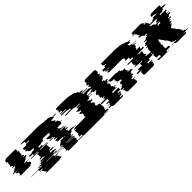

<svg xmlns="http://www.w3.org/2000/svg" viewBox="249 -1700 2830 2830"><g transform="rotate(-45 1663.5 -285.5)"><path d="M316 -384H282V-379H301V-374H278V-359H251V-344H228V-339H221V-329H301V-324H261V-304H273V-294H293V-274H292V-267Q292 -265 291.5 -263Q291 -261 291 -259H262L260 -254H275Q273 -251 270.5 -248.5Q268 -246 265 -244H249Q244 -240 235 -240H56Q47 -240 42 -244H58Q55 -246 52.5 -248.5Q50 -251 48 -254H33L31 -259H60Q59 -262 59 -267V-274H60V-294H40V-304H28V-324H68V-329H-12V-339H-5V-344H18V-359H45V-374H68V-379H49V-384H83V-404H41V-414H63V-429H54V-434H34V-444H39V-454H46V-469H45V-479H46V-504H54V-519H22V-524H38V-544Q38 -552 43 -559H56Q62 -566 68 -569H40Q43 -570 45.5 -570.5Q48 -571 51 -571H230Q234 -571 240 -569H268Q274 -566 280 -559H267Q271 -554 271 -544V-524H255V-519H287V-504H279V-479H278V-469H279V-454H272V-444H267V-434H287V-429H296V-414H274V-404H316Z M1109 -194H1148V-189H1047V-169H1023V-159H1007V-144H994V-139H988V-129H1025V-119H985V-114H859V-109H1011V-94H884V-89H1017V-79H993V-74H1013V-54H1015V-44H1014V-39H1006V-29H1009V-27Q1009 -22 1008 -19H1028Q1027 -15 1023 -9H1011Q1007 -5 1005 -4H1000Q995 0 986 0H817Q808 0 803 -4H807Q805 -5 801 -9H813Q811 -11 810 -13.5Q809 -16 807 -19H787Q786 -21 786 -26V-29H783V-39H791V-44H792V-54H790V-74H770V-79H794V-89H662L663 -79H605V-74H640L641 -54H653V-39H658L659 -29H667V-27Q667 -22 666 -19H674Q673 -15 669 -9H647Q643 -5 641 -4H624Q619 0 609 0H347Q338 0 333 -4H351Q349 -5 345 -9H366Q362 -15 361 -19H352Q352 -21 351.5 -23Q351 -25 351 -27V-29H343V-39H338V-54H326V-74H291V-79H349V-89H294V-94H296V-109H282V-114H153V-119H370V-129H311V-139H338Q338 -142 339 -144H382Q384 -153 391 -159H358Q366 -165 375 -165H459V-169H405V-189H505V-194H483V-204H406V-209H424V-219H445V-224H452V-229H449V-249H448V-264H450V-279H443V-294H481V-304H333L334 -314H474Q474 -316 474.5 -317Q475 -318 475 -319H396L398 -339H338L341 -359H404L405 -369H456Q457 -374 458 -379Q459 -384 460 -389H471Q471 -391 471.5 -392Q472 -393 472 -394H478Q478 -395 478.5 -395Q479 -395 479 -396H416Q397 -396 390 -414H382Q380 -420 380 -423V-434H354V-454H380V-459H368V-469H351V-479H353V-499H426V-514H501V-524H440V-544Q440 -548 442 -554H406Q406 -555 408 -559H369Q378 -571 392 -571H715Q782 -571 833 -559H873Q878 -558 883 -557Q888 -556 892 -554H928Q936 -552 942.5 -549.5Q949 -547 956 -544Q967 -540 976 -535Q985 -530 994 -524H1054Q1060 -520 1068 -514H993Q998 -510 1001.5 -506.5Q1005 -503 1009 -499H936Q946 -490 953 -479H951Q953 -477 955 -474Q957 -471 958 -469H975Q978 -464 980 -459H992L995 -454H969L978 -434H1004Q1006 -430 1008 -424.5Q1010 -419 1011 -414H1019Q1021 -410 1022 -404.5Q1023 -399 1024 -394H1058Q1058 -391 1059 -389H1024L1027 -369H1014Q1015 -367 1015 -364Q1015 -361 1015 -359H927Q927 -355 927.5 -349.5Q928 -344 928 -339H946V-319H962V-314H1010V-304H935V-294H1026V-279H1002V-264H1041V-249H1001V-229H1020V-224H1008V-219H1011V-209H1076V-204H1109ZM824 -189H925V-194H886V-204H853V-209H788V-219H785V-224H797V-229H778V-249H818V-264H779V-279H803V-294H712V-304H787V-314H739V-319H723V-321Q723 -326 722.5 -330.5Q722 -335 722 -339H704Q702 -350 698 -359H787Q786 -362 784.5 -364.5Q783 -367 781 -369H794Q785 -383 770 -389H805Q801 -391 797.5 -392Q794 -393 789 -394H755Q750 -395 744.5 -395.5Q739 -396 733 -396H671Q671 -395 670.5 -395Q670 -395 670 -394H664Q664 -393 663.5 -392Q663 -391 663 -389H652Q651 -384 650 -379Q649 -374 648 -369H597L596 -359H533L530 -339H590Q590 -335 589.5 -329.5Q589 -324 589 -319H667V-314H527Q526 -312 526 -309Q526 -306 526 -304H674V-294H636V-279H643L644 -264H642L643 -249H644L645 -229H648V-224H641V-219H620V-209H602V-204H679L680 -194H703V-189H602L603 -169H658V-159H691L692 -144H649V-139H622V-129H681L682 -119H465V-114H594V-109H608L609 -94H607V-89H661V-94H788V-109H636V-114H762V-119H802V-129H765V-139H771V-144H784V-159H800V-169H824Z M1658 -379Q1659 -377 1659 -374Q1659 -371 1660 -369H1582Q1583 -365 1583.5 -359.5Q1584 -354 1584 -349H1639Q1639 -346 1640 -344H1568Q1568 -341 1569 -339H1570V-329H1527V-319H1529V-314H1553V-299H1586V-289H1587V-279H1541V-259H1561V-244H1578V-224H1573V-209H1561V-189H1570V-175H1603Q1614 -175 1620 -169H1619Q1621 -167 1623.5 -164.5Q1626 -162 1627 -159H1616Q1616 -158 1616.5 -157Q1617 -156 1617 -154H1650V-144H1626V-124H1629V-104H1631V-99H1630V-74H1620V-54H1611V-34H1658V-27Q1658 -20 1655 -14H1564Q1562 -11 1559.5 -8.5Q1557 -6 1554 -4H1650Q1645 0 1635 0H1144Q1135 0 1130 -4H1035Q1028 -7 1025 -14H1117Q1113 -19 1113 -27V-34H1066V-54H1075V-74H1085V-99H1086V-104H1084V-124H1081V-144H1105V-148Q1105 -150 1105.5 -151.5Q1106 -153 1106 -154H1074Q1074 -156 1074.5 -157Q1075 -158 1075 -159H1086Q1088 -162 1090 -164.5Q1092 -167 1094 -169H1095Q1103 -175 1112 -175H1337V-189H1328V-209H1340V-224H1345V-244H1328V-259H1308V-279H1354V-289H1353V-299H1320V-314H1296V-319H1294V-329H1337Q1336 -331 1336 -334Q1336 -337 1336 -339H1335Q1334 -341 1334 -344H1405Q1405 -346 1404.5 -347Q1404 -348 1404 -349H1349Q1346 -359 1340 -369H1417Q1414 -374 1408 -379H1334Q1315 -395 1281 -395H1140Q1131 -395 1126 -399H1148Q1145 -401 1142.5 -403.5Q1140 -406 1138 -409H1266Q1263 -415 1263 -422V-429H1217V-439H1099V-454H1208V-464H1103V-474H1149V-494H1108V-514H1122V-524H1105V-534H1115V-544Q1115 -546 1115.5 -547Q1116 -548 1116 -549H1103Q1105 -564 1119 -569H1102Q1108 -571 1112 -571H1258Q1273 -571 1287 -570.5Q1301 -570 1314 -569H1331Q1360 -567 1386 -562Q1412 -557 1434 -549H1448Q1465 -543 1482 -534H1471Q1476 -532 1480 -529.5Q1484 -527 1488 -524H1506Q1512 -520 1520 -514H1506Q1511 -510 1517 -504.5Q1523 -499 1527 -494H1568Q1573 -490 1576.5 -484.5Q1580 -479 1584 -474H1538L1544 -464H1649L1655 -454H1546Q1548 -450 1550 -446.5Q1552 -443 1553 -439H1671Q1673 -437 1673.5 -434Q1674 -431 1675 -429H1721L1727 -409H1599L1602 -399H1580Q1581 -395 1582 -389.5Q1583 -384 1584 -379Z M1871 -139H1985V-119H1983V-99H1925V-84H1965V-64H1911V-59H1956V-49H1946V-34H1906V-27Q1906 -25 1905.5 -23Q1905 -21 1904 -19H1954Q1951 -9 1943 -4H1945Q1940 0 1931 0H1752Q1742 0 1737 -4H1735Q1728 -9 1724 -19H1674Q1673 -22 1673 -27V-34H1713V-49H1723V-59H1678V-64H1732V-84H1692V-99H1750V-119H1752V-139H1638V-159H1734V-169H1717V-189H1747V-199H1709V-219H1694V-224H1691V-244H1700V-264H1695V-269H1700V-284H1680V-304H1688V-319H1704V-334H1725V-349H1677V-369H1652V-389H1673V-399H1690V-414H1700V-424H1706V-439H1701V-444H1696V-454H1682V-469H1702V-484H1680V-499H1682V-509H1693V-514H1700V-534H1697V-544Q1697 -555 1706 -564H1711Q1715 -568 1719 -569H1718Q1724 -571 1728 -571H1907Q1911 -571 1917 -569H1918Q1923 -568 1926 -564H1921Q1930 -557 1930 -544V-534H1933V-514H1926V-509H1915V-499H1913V-484H1935V-469H1915V-454H1929V-444H1934V-439H1939V-424H1933V-414H1923V-399H1906V-389H1885V-369H1910V-349H1958V-334H1937V-319H1921V-304H1913V-284H1933V-269H1928V-264H1933V-244H1924V-224H1927V-219H1942V-199H1980V-189H1950V-169H1967V-159H1871Z M2731 -164H2681V-144H2682V-124H2600V-104H2612V-99H2547V-79H2626V-69H2602V-54H2611V-39H2592V-34H2606V-24H2601Q2599 -10 2588 -4H2594Q2589 0 2580 0H2411Q2403 0 2396 -4H2390Q2380 -10 2378 -24H2383V-34H2369V-39H2388V-54H2379V-69H2403V-79H2324V-99H2389V-104H2377V-124H2459V-144H2458V-164H2508V-174H2422V-179H2376V-194H2401V-204H2393V-209H2386V-219H2377V-229H2380V-249H2384V-254H2386V-274H2325V-284H2303V-289H2445V-309H2399V-329H2409Q2409 -333 2408.5 -336.5Q2408 -340 2407 -344H2342Q2341 -348 2340 -351.5Q2339 -355 2338 -359H2354Q2349 -371 2340 -379H2353Q2348 -384 2338 -389H2348Q2334 -396 2310 -396H2054Q2043 -396 2035 -404H2036Q2029 -411 2028 -419H2061V-429H2036V-434H2016V-444H2101V-449H2024V-459H1995V-489H2060V-509H2102V-514H2098V-519H2062V-534H2049V-544Q2049 -555 2058 -564H2040Q2047 -571 2058 -571H2319Q2344 -571 2367 -569.5Q2390 -568 2411 -564H2429Q2467 -558 2500 -544Q2505 -542 2510.5 -539.5Q2516 -537 2521 -534H2534L2558 -519H2594L2600 -514H2604L2610 -509H2568Q2579 -500 2588 -489H2523Q2527 -485 2530.5 -479.5Q2534 -474 2538 -469L2544 -459H2572L2578 -449H2655Q2655 -448 2657 -444H2572Q2574 -442 2575 -439Q2576 -436 2577 -434H2596Q2598 -430 2598 -429H2623Q2625 -427 2625.5 -424Q2626 -421 2627 -419H2594Q2596 -415 2596.5 -411.5Q2597 -408 2598 -404H2597Q2598 -400 2599 -396.5Q2600 -393 2601 -389H2590Q2591 -387 2591 -384Q2591 -381 2592 -379H2579L2582 -359H2565Q2566 -355 2566 -351.5Q2566 -348 2566 -344H2632V-329H2622V-309H2668V-289H2526V-284H2548V-274H2609V-254H2607V-249H2603V-229H2600V-219H2609V-209H2616V-204H2624V-194H2599V-179H2645V-174H2731ZM2312 -204V-194H2321V-179H2289V-174H2275V-164H2267V-144H2277V-124H2250V-104H2230V-99H2214V-79H2259V-69H2235V-54H2246V-39H2237V-34H2247V-24H2248Q2248 -11 2236 -4H2238Q2233 0 2224 0H2055Q2046 0 2041 -4H2038Q2028 -10 2026 -24H2024V-34H2014V-39H2023V-54H2012V-69H2036V-79H1991V-99H2007V-104H2027V-124H2054V-144H2044V-164H2052V-174H2066V-179H2098V-194H2089V-204H2021V-209H2042V-219H2032V-229H2027V-249H2020V-264H2031V-274H1979V-284H1956V-289Q1956 -301 1964 -309H1913Q1922 -316 1932 -316H2101Q2110 -316 2119 -309H2170Q2179 -300 2179 -289V-284H2202V-274H2254V-264H2243V-249H2250V-229H2255V-219H2265V-209H2244V-204Z M3240 -474H3177V-459H3295V-439H3272V-434H3270V-429H3264V-414H3310V-409H3267Q3267 -405 3266.5 -401.5Q3266 -398 3266 -394H3308L3305 -374H3265Q3264 -369 3263 -364Q3262 -359 3260 -354H3232Q3231 -350 3230 -346.5Q3229 -343 3227 -339H3274L3268 -324H3232Q3231 -320 3229 -316.5Q3227 -313 3225 -309H3246Q3244 -305 3244 -304H3215L3206 -289H3233Q3230 -284 3226.5 -279Q3223 -274 3218 -269H3197L3188 -259H3212Q3208 -254 3202.5 -249Q3197 -244 3192 -239H3189L3177 -229Q3172 -225 3166 -221Q3160 -217 3154 -212L3156 -209L3163 -199L3166 -194H3164L3175 -179H3179L3190 -164H3191L3195 -159H3191L3213 -129H3218L3228 -114H3235L3238 -109H3230L3244 -89H3241L3252 -74H3244L3258 -54H3277L3288 -39H3319L3324 -33Q3326 -31 3326 -29H3225Q3226 -27 3226 -24H3267V-22Q3267 -11 3257 -4H3271Q3266 0 3258 0H3083Q3077 0 3072.5 -1.5Q3068 -3 3064 -4H3050Q3041 -9 3036 -14.5Q3031 -20 3029 -23L3028 -24H2987L2984 -29H3085L3078 -39H3046L3036 -54H3016L3002 -74H3011L3000 -89H3003L2989 -109H2998L2994 -114H2988L2977 -129H2972L2962 -144H2961L2951 -159H2955L2952 -164H2950L2940 -179H2935L2925 -194H2927L2923 -199H2924L2917 -209L2904 -228Q2896 -218 2892 -209H2893L2889 -199H2890Q2890 -198 2889.5 -197Q2889 -196 2889 -194H2888L2885 -179H2892Q2891 -175 2891 -171.5Q2891 -168 2891 -164H2883V-159H2880Q2879 -155 2879.5 -151Q2880 -147 2880 -144H2881V-129H2893V-114H2875V-109H2883V-89H2882V-74H2886V-54H2944V-39H2948V-24H2871Q2870 -11 2859 -4H2909Q2904 0 2895 0H2756Q2747 0 2742 -4H2692Q2681 -10 2679 -24H2756Q2756 -26 2755.5 -27Q2755 -28 2755 -29V-39H2751V-54H2693V-74H2689V-89H2690V-109H2682V-114H2700V-129H2688V-144H2687V-159H2690Q2690 -162 2691 -164H2698Q2698 -168 2698 -171.5Q2698 -175 2699 -179H2692Q2692 -183 2692.5 -186.5Q2693 -190 2693 -194H2694Q2694 -197 2695 -199H2694Q2694 -201 2694 -204Q2694 -207 2695 -209H2694Q2695 -214 2696 -219.5Q2697 -225 2698 -229Q2699 -231 2699 -234Q2699 -237 2700 -239H2704Q2705 -244 2706.5 -249.5Q2708 -255 2709 -259H2686L2689 -269H2711Q2714 -280 2720 -289H2692L2701 -304H2730L2733 -309H2712Q2714 -313 2717 -316.5Q2720 -320 2723 -324H2759Q2762 -328 2765 -331.5Q2768 -335 2772 -339H2725Q2731 -347 2740 -354H2768L2791 -374H2810L2818 -380L2808 -394H2848L2837 -409H2790L2787 -414L2777 -429H2767L2764 -434H2763L2759 -439H2729L2715 -459H2754L2744 -474H2741L2731 -489H2738L2724 -509H2723L2712 -524H2671L2667 -529H2730L2726 -534H2677L2674 -538L2673 -539H2688Q2686 -542 2686 -549Q2686 -555 2689 -559H2683Q2686 -566 2693 -569H2705Q2709 -571 2714 -571H2881Q2887 -571 2895 -569H2884Q2889 -568 2893 -565Q2897 -562 2901 -559H2906Q2911 -555 2913.5 -551.5Q2916 -548 2917 -546L2922 -539H2907L2910 -534H2960L2963 -529H2901L2905 -524H2946L2957 -509H2958L2972 -489H2966L2976 -474H3037V-489H3067V-509H3136V-524H3112V-529H3074V-534H3059V-539H3067V-542Q3067 -551 3072 -559H3086Q3090 -566 3098 -569H3073Q3079 -571 3083 -571H3232Q3236 -571 3242 -569H3266Q3272 -566 3278 -559H3265Q3270 -551 3270 -542V-539H3262V-534H3277V-529H3315V-524H3339V-509H3270V-489H3240ZM3092 -439V-459H2950L2964 -439H2994L2998 -434H2999L3002 -429H3012L3023 -414H3022L3026 -409H3106Q3106 -411 3106.5 -412Q3107 -413 3107 -414H3061V-429H3067V-434H3069V-439ZM3095 -374Q3100 -385 3103 -394H3044L3058 -374ZM3039 -374 3047 -363Q3052 -368 3055 -374Z"/></g></svg>

Font: Rubik Glitch
Style: Regular
Weight: 400
Designer: Hubert and Fischer, NaN
Foundry: Hubert and Fischer, NaN
Version: Version 2.200